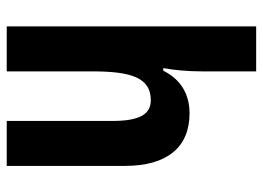

<svg xmlns="http://www.w3.org/2000/svg" viewBox="-128 -672 800 585"><g transform="rotate(90 272.5 -380.0)"><path d="M198 -596V-760H61V0H198V-261C198 -381 218 -439 286 -439C330 -439 349 -402 349 -322V0H486V-360C486 -490 428 -557 326 -557C267 -557 222 -530 196 -477H188C194 -510 198 -550 198 -596Z"/></g></svg>

Font: Noto Sans Lao Looped Condensed
Style: Bold
Weight: 700
Width: 3
Designer: Mark Frömberg, Ben Mitchell
Foundry: The Fontpad Ltd
Version: Version 1.002